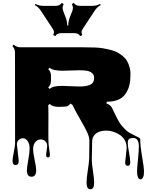

<svg xmlns="http://www.w3.org/2000/svg" viewBox="-20 -986 1049 1355"><path d="M412.1 -752Q381.3 -752 370.6 -731L355.5 -738.8Q362.3 -752.9 360.8 -762.2Q359.4 -771.5 350.6 -785.2L267.1 -912.1Q251 -936.5 225.6 -950.2L230 -958.5Q254.4 -944.8 285.2 -944.8H372.6Q402.3 -944.8 416.5 -965.8L429.7 -956.5Q416 -935.5 426.3 -908.2L443.8 -862.3Q454.6 -834 454.6 -805.7H461.9Q461.9 -835.4 472.2 -862.3L490.2 -908.2Q500.5 -935.5 486.8 -956.5L500 -965.8Q514.2 -944.8 543.9 -944.8H631.3Q661.6 -944.8 686 -958.5L690.9 -950.2Q665.5 -936.5 649.4 -912.1L565.9 -785.2Q557.1 -771.5 555.7 -762.2Q554.2 -752.9 561 -738.8L545.9 -731Q535.2 -752 504.4 -752ZM863.3 160.2 874 59.1Q874 -2.4 824 -34.9Q773.9 -67.4 718.8 -63.7Q663.6 -60.1 641.6 -26.4Q630.4 -10.3 630.4 11.7L627.9 142.6Q627.9 169.4 636.2 222.4Q644.5 275.4 644.5 302.2Q644.5 349.6 617.7 349.6Q590.8 349.6 590.8 303.7Q590.8 273.4 599.6 216.8Q608.4 160.2 609.6 130.9Q610.8 101.6 610.8 5.9Q610.8 -19.5 595.2 -52.7Q579.6 -85.9 545.9 -144Q512.2 -202.1 490.7 -246.6L476.1 -254.9Q464.4 -233.4 434.6 -233.4L393.6 -231.9Q351.6 -231.9 330.6 -252.4L320.3 -242.7Q321.8 -224.6 321.8 -165.5L321.3 -45.9Q321.3 7.8 323.2 33.2L332.5 105Q332.5 125 318.8 125Q305.2 125 305.2 106.4L313 45.9Q313 23.9 300 11Q287.1 -2 266.4 -2Q245.6 -2 229.7 16.4Q213.9 34.7 213.9 64Q213.9 93.3 224.6 143.3Q235.4 193.4 235.4 215.3Q235.4 261.2 202.6 261.2Q169.9 261.2 169.9 216.3Q169.9 195.3 179.4 143.1Q189 90.8 189 60.1Q189 29.3 174.8 9.5Q160.6 -10.3 142.6 -10.3Q124.5 -10.3 111.8 2.2Q99.1 14.6 99.1 33.2L112.3 148.9Q112.3 178.7 90.3 178.7Q68.4 178.7 68.4 148.4Q68.4 130.9 77.6 87.2Q86.9 43.5 86.4 19Q85.9 -5.4 85.9 -612.8Q85.9 -643.1 67.4 -661.1L77.1 -670.9Q96.2 -652.3 125.5 -652.3H563Q665.5 -652.3 700.9 -646.2Q736.3 -640.1 762.9 -633.3Q789.6 -626.5 807.9 -616.5Q826.2 -606.4 845 -591.6Q863.8 -576.7 875 -557.6Q900.9 -514.2 900.9 -465.3Q900.9 -416.5 893.3 -385.5Q885.7 -354.5 868.2 -327.1Q830.1 -268.1 734.4 -268.1L730.5 -256.8Q761.2 -244.6 771.5 -223.1Q814.5 -129.4 835 -104.2Q855.5 -79.1 873 -64Q890.6 -48.8 923.3 -33.2Q956.1 -17.6 962.9 -12.9Q969.7 -8.3 969.7 -5.4Q969.7 43.5 982.9 120.1Q996.1 196.8 996.1 218.8Q996.1 240.7 994.4 250.5Q992.7 260.3 986.8 269.8Q981 279.3 969.7 279.3Q958.5 279.3 952.9 263.2Q947.3 247.1 947.3 223.6Q947.3 200.2 953.6 139.9Q960 79.6 960 48.8Q960 -12.2 920.4 -12.2Q900.9 -12.2 891.4 -5.4Q881.8 1.5 881.8 22.7Q881.8 43.9 890.6 90.3Q899.4 136.7 899.4 160.4Q899.4 184.1 881.3 184.1Q863.3 184.1 863.3 160.2ZM538.1 -490.2 422.9 -486.8Q352.1 -486.8 330.6 -507.8L320.3 -498.5Q339.8 -479.5 339.8 -449.7V-417Q339.8 -387.7 320.3 -368.2L330.6 -358.4Q351.6 -379.9 417.5 -379.9L541 -375.5Q590.3 -375.5 617.4 -388.4Q644.5 -401.4 644.5 -436Q644.5 -458 629.4 -470.5Q614.3 -482.9 592.8 -486.6Q571.3 -490.2 538.1 -490.2Z"/></svg>

Font: Nosifer Caps
Style: Regular
Weight: 800
Version: Version 001.002